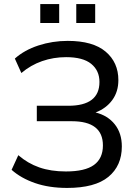

<svg xmlns="http://www.w3.org/2000/svg" viewBox="-20 -915 679 944"><path d="M310 9Q221 9 152 -15Q83 -39 37 -80L70 -152Q116 -112 173 -92Q230 -72 304 -72Q398 -72 442 -104Q486 -136 486 -200Q486 -319 333 -319H161V-395H316Q469 -395 469 -512Q469 -568 428.5 -601Q388 -634 305 -634Q243 -634 187 -614.5Q131 -595 85 -556L53 -627Q100 -669 169 -691.5Q238 -714 313 -714Q437 -714 499.5 -661Q562 -608 562 -521Q562 -464 532 -423Q502 -382 450 -362Q510 -347 544.5 -303.5Q579 -260 579 -195Q579 -100 513 -45.5Q447 9 310 9ZM355 -802V-895H448V-802ZM178 -802V-895H271V-802Z"/></svg>

Font: Nunito Sans Medium
Style: Regular
Weight: 500
Designer: Vernon Adams
Foundry: Vernon Adams
Version: Version 3.101; ttfautohint (v1.8.4.7-5d5b);gftools[0.9.27]